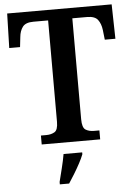

<svg xmlns="http://www.w3.org/2000/svg" viewBox="-61 -760 718 1027"><g transform="rotate(-5 297.5 -246.5)"><path d="M140 0V-48H169Q195 -48 213.5 -59Q232 -70 232 -114V-658H153Q111 -658 95 -636.5Q79 -615 76 -582L70 -529H12L17 -714H578L582 -529H525L519 -582Q515 -615 499 -636.5Q483 -658 441 -658H362V-116Q362 -71 380 -59.5Q398 -48 425 -48H454V0ZM218 208Q226 176 236 136Q246 96 252 61H352V71Q344 92 329.5 119Q315 146 298.5 173Q282 200 268 221H218Z"/></g></svg>

Font: Noto Serif Tamil SemiCondensed SemiBold
Style: Italic
Weight: 600
Width: 4
Italic angle: -12°
Designer: Indian Type Foundry, Tom Grace, and the Monotype Design Team
Foundry: Monotype Imaging Inc.
Version: Version 2.003; ttfautohint (v1.8.4.7-5d5b)